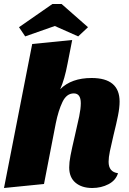

<svg xmlns="http://www.w3.org/2000/svg" viewBox="-23 -920 644 960"><path d="M278 -474Q334 -530 435 -530Q575 -530 575 -412Q575 -382 567 -342Q559 -302 545 -246Q533 -195 526.5 -164Q520 -133 520 -111Q520 -60 567 -54Q556 -18 519.5 1Q483 20 438 20Q386 20 354.5 -6.5Q323 -33 323 -83Q323 -108 329.5 -142Q336 -176 351 -240Q365 -299 373 -338Q381 -377 381 -404Q381 -453 346 -453Q310 -453 289.5 -410.5Q269 -368 256 -304L197 0L-3 20L138 -700L338 -720L315 -603Q300 -523 278 -474ZM103 -738 72 -784 239 -900H285L417 -784L368 -738L251 -790Z"/></svg>

Font: Sansita ExtraBold Italic
Style: Regular
Weight: 800
Italic angle: -11°
Designer: Pablo Cosgaya
Foundry: Omnibus-Type
Version: Version 1.006